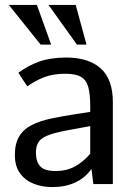

<svg xmlns="http://www.w3.org/2000/svg" viewBox="-20 -743 530 775"><path d="M191.4 12.2Q148.9 12.2 114.5 -2Q80.1 -16.1 60.1 -44.7Q40 -73.2 40 -116.7Q40 -163.6 57.6 -192.6Q75.2 -221.7 108.2 -238.3Q141.1 -254.9 186.8 -264.6Q232.4 -274.4 287.6 -282.7L344.2 -291.5V-314.5Q344.2 -362.8 336.4 -391.4Q328.6 -419.9 307.1 -432.6Q285.6 -445.3 243.7 -445.3Q195.3 -445.3 159.7 -431.9Q124 -418.5 90.3 -394.5Q90.3 -394.5 84.7 -402.8Q79.1 -411.1 72 -421.9Q64.9 -432.6 59.6 -440.9Q54.2 -449.2 54.2 -449.2Q95.2 -479.5 140.1 -495.1Q185.1 -510.7 247.6 -510.7Q336.9 -510.7 386.2 -467.3Q435.5 -423.8 435.5 -331.1V0H356.9L349.1 -61Q323.7 -24.9 283.4 -6.3Q243.2 12.2 191.4 12.2ZM204.6 -52.7Q249 -52.7 282.7 -71.3Q316.4 -89.8 344.2 -122.6V-233.9L280.3 -222.2Q216.8 -211.4 183.1 -200.2Q149.4 -189 137 -171.6Q124.5 -154.3 125 -125.5Q125.5 -89.8 142.6 -71.3Q159.7 -52.7 204.6 -52.7ZM144 -563 15.6 -723.1H128.9L186.5 -563ZM290.5 -563 175.8 -723.1H285.6L329.1 -563Z"/></svg>

Font: Pontano Sans Medium
Style: Regular
Weight: 500
Designer: Vernon Adams
Foundry: Vernon Adams
Version: Version 2.001